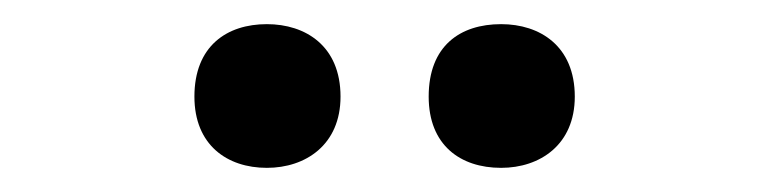

<svg xmlns="http://www.w3.org/2000/svg" viewBox="-20 -764 637 159"><path d="M141 -684C141 -644 168 -625 201 -625C233 -625 262 -644 262 -684C262 -726 233 -744 201 -744C168 -744 141 -726 141 -684ZM335 -684C335 -644 361 -625 395 -625C427 -625 456 -644 456 -684C456 -726 427 -744 395 -744C361 -744 335 -726 335 -684Z"/></svg>

Font: Noto Sans Myanmar SemiBold
Style: Regular
Weight: 600
Designer: Monotype Design Team
Foundry: Monotype Imaging Inc.
Version: Version 2.107